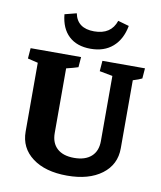

<svg xmlns="http://www.w3.org/2000/svg" viewBox="-77 -721 666 792"><g transform="rotate(10 256.0 -324.5)"><path d="M57.6 -141.1V-429.2L14.6 -439.5L18.1 -483.4H229.5L226.1 -440.4Q209 -434.6 176.8 -426.8V-156.2Q176.8 -114.3 201.7 -91.6Q226.6 -68.8 272.9 -68.8Q319.3 -68.8 344.7 -91.6Q370.1 -114.3 370.1 -156.2V-429.2L315.4 -439.5L318.8 -483.4H497.1L493.7 -440.4Q480.5 -433.6 456.1 -426.3V-141.1Q456.1 -72.8 402.1 -32.2Q348.1 8.3 256.8 8.3Q165.5 8.3 111.6 -32.2Q57.6 -72.8 57.6 -141.1ZM261.7 -523.9Q204.1 -523.9 170.4 -555.4Q136.7 -586.9 131.3 -645.5L180.7 -658.2Q192.9 -597.2 263.7 -597.2Q334.5 -597.2 354.5 -657.2L400.9 -644Q390.1 -586.4 354.2 -555.2Q318.4 -523.9 261.7 -523.9Z"/></g></svg>

Font: Markazi Text
Style: Bold
Weight: 700
Designer: Borna Izadpanah (Arabic designer), Fiona Ross (Arabic design director) and Florian Runge (Latin designer)
Foundry: Borna Izadpanah and Florian Runge
Version: Version 1.001; ttfautohint (v1.8.3)